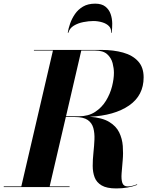

<svg xmlns="http://www.w3.org/2000/svg" viewBox="-58 -1023 844 1050"><path d="M549 -844Q552 -865.5 538.2 -879.8Q524.5 -894 501 -901Q477.5 -908 452.5 -908Q427.5 -908 398 -902.2Q368.5 -896.5 345.5 -882.5Q322.5 -868.5 316 -844H312.5Q316 -867 325.5 -894.2Q335 -921.5 352 -946.2Q369 -971 396 -987Q423 -1003 462.5 -1003Q498 -1003 518.2 -987Q538.5 -971 547 -946.2Q555.5 -921.5 555.8 -894.2Q556 -867 552.5 -844ZM-37.5 -3.5H58.5L231.5 -746.5H127.5V-750H497.5Q563 -750 615 -735.5Q667 -721 697.2 -688Q727.5 -655 727.5 -600Q727.5 -501 647.8 -446Q568 -391 432.5 -384.5Q500.5 -379.5 538.8 -356.5Q577 -333.5 593.8 -299Q610.5 -264.5 613.5 -224.8Q616.5 -185 613 -146Q609.5 -107 607 -74.8Q604.5 -42.5 611 -23Q617.5 -3.5 640.5 -3.5Q653 -3.5 665.8 -6.8Q678.5 -10 691 -15L692.5 -12Q642.5 7.5 577.5 7.5Q525.5 7.5 497.8 -9Q470 -25.5 459.5 -53.2Q449 -81 449 -116Q449 -151 453 -188Q457 -225 458.5 -259.8Q460 -294.5 452.5 -322.5Q445 -350.5 421.8 -366.8Q398.5 -383 352.5 -383H302L213.5 -3.5H322.5V0H-37.5ZM462.5 -746.5H386.5L303 -387H372.5Q425.5 -387 462.2 -411Q499 -435 521.8 -472.5Q544.5 -510 554.8 -550.8Q565 -591.5 565 -625Q565 -649.5 557.8 -677.8Q550.5 -706 528.5 -726.2Q506.5 -746.5 462.5 -746.5Z"/></svg>

Font: Bodoni* 48pt
Style: Bold Italic
Weight: 700
Italic angle: -13°
Version: Version 2.3